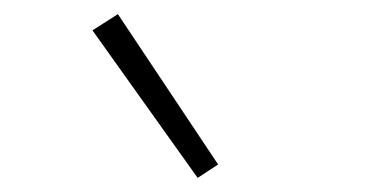

<svg xmlns="http://www.w3.org/2000/svg" viewBox="-20 -807 540 272"><path d="M260 -555 111 -764 147 -787 289 -574Z"/></svg>

Font: Iosevka Extralight
Style: Regular
Weight: 200
Monospace: yes
Designer: Belleve Invis
Foundry: Belleve Invis
Version: Version 32.0.1; ttfautohint (v1.8.4)